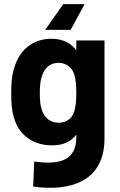

<svg xmlns="http://www.w3.org/2000/svg" viewBox="-20 -708 579 926"><path d="M231 -7C288 -7 325 -27 348 -59V-45C348 63 271 89 145 71L140 192C315 216 484 171 484 -41V-513H348V-465C323 -500 284 -521 228 -521C137 -521 73 -466 49 -381C37 -347 34 -302 34 -260C34 -222 36 -178 46 -145C73 -43 155 -7 231 -7ZM172 -259C172 -295 175 -322 183 -343C194 -378 220 -405 262 -405C303 -405 332 -378 340 -342C345 -322 348 -302 348 -260C348 -218 345 -198 340 -178C332 -143 307 -116 263 -116C220 -116 192 -143 182 -178C175 -195 172 -223 172 -259ZM198 -564H321L388 -688H285Z"/></svg>

Font: Vanilla Cream ExtraBold
Style: Regular
Weight: 800
Designer: Jeremy Tribby, Jinavaṁso
Foundry: Tribby Type
Version: Version 1.422;Glyphs 3.1.2 (3151)